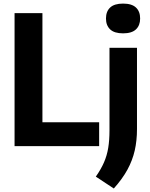

<svg xmlns="http://www.w3.org/2000/svg" viewBox="-20 -813 836 1068"><path d="M61 0V-740H216V-133H531.5V0ZM613 235.5 513 169.5Q541.5 129 558.2 90.8Q575 52.5 582 9.5Q589 -33.5 589 -88V-547H742V-95Q742 -31 729.5 24Q717 79 688.8 130.8Q660.5 182.5 613 235.5ZM664.5 -627.5Q616 -627.5 592.8 -649.5Q569.5 -671.5 569.5 -710Q569.5 -749.5 592.8 -771.2Q616 -793 664.5 -793Q713 -793 736.2 -771.2Q759.5 -749.5 759.5 -710Q759.5 -671.5 736.2 -649.5Q713 -627.5 664.5 -627.5Z"/></svg>

Font: Encode Sans SemiCondensed
Style: Bold
Weight: 700
Width: 4
Designer: Multiple Designers
Foundry: Impallari Type
Version: Version 3.002